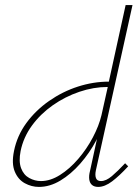

<svg xmlns="http://www.w3.org/2000/svg" viewBox="-20 -731 552 755"><path d="M133 4Q104 4 77.5 -10.5Q51 -25 38 -56.5Q25 -88 35 -137Q47 -197 83.5 -247Q120 -297 173 -334Q226 -371 286.5 -390.5Q347 -410 408 -410L474 -711H501L357 -61Q353 -42 357.5 -30.5Q362 -19 377 -19Q397 -19 420 -38.5Q443 -58 472 -89L484 -77Q450 -40 421 -18Q392 4 366 4Q351 4 342 -3.5Q333 -11 331 -25.5Q329 -40 334 -59L374 -243L397 -277Q385 -229 358.5 -179Q332 -129 295.5 -87.5Q259 -46 217.5 -21Q176 4 133 4ZM141 -19Q178 -19 216 -43Q254 -67 287.5 -106Q321 -145 345 -190.5Q369 -236 379 -278L406 -399L416 -389H403Q348 -389 292 -370Q236 -351 187.5 -317Q139 -283 105.5 -237Q72 -191 61 -137Q53 -96 63 -69.5Q73 -43 95 -31Q117 -19 141 -19Z"/></svg>

Font: Ysabeau Infant Thin
Style: Italic
Weight: 250
Italic angle: -12°
Designer: Christian Thalmann (Catharsis Fonts)
Version: Version 2.001;gftools[0.9.30]; featfreeze: ss01,ss02,lnum